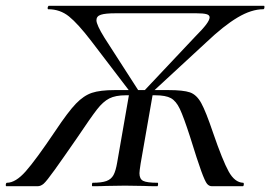

<svg xmlns="http://www.w3.org/2000/svg" viewBox="-51 -645 936 665"><path d="M-31 -4Q-31 -7 -30 -9.5Q-29 -12 -27 -12Q3 -12 38 -51.5Q73 -91 141 -192Q185 -258 212 -286Q239 -314 267.5 -323.5Q296 -333 347 -333H532Q584 -333 607 -325Q630 -317 646 -288Q662 -259 687 -185Q720 -89 741 -51Q762 -13 791 -12Q794 -12 793.5 -6Q793 0 790 0H683Q673 0 666 -8.5Q659 -17 646 -52.5Q633 -88 607 -172Q585 -240 572 -267.5Q559 -295 541 -305Q523 -315 486 -315H385Q349 -315 327.5 -304Q306 -293 285 -266Q264 -239 215 -166Q168 -98 139 -57.5Q110 -17 100 -8.5Q90 0 79 0H-29Q-31 0 -31 -4ZM270 -12Q301 -12 317.5 -18Q334 -24 342 -38.5Q350 -53 355 -83L397 -324H479L436 -78Q432 -52 432 -45Q432 -25 445 -18.5Q458 -12 495 -12Q497 -12 496.5 -6Q496 0 494 0Q464 0 447 -1L382 -2L317 -1Q300 0 269 0Q267 0 267.5 -6Q268 -12 270 -12ZM116 -613Q114 -613 114 -617Q114 -620 115.5 -622.5Q117 -625 118 -625H863Q865 -625 865 -621Q865 -618 864 -615.5Q863 -613 861 -613Q820 -613 772 -584.5Q724 -556 663 -498L467 -317L444 -326L624 -517Q651 -544 663 -560Q675 -576 675 -585Q675 -593 664 -596Q653 -599 629 -599H349Q314 -599 298.5 -594Q283 -589 283 -575Q283 -559 311 -514L432 -326L407 -317L265 -503Q219 -563 188 -588Q157 -613 116 -613Z"/></svg>

Font: Cormorant Infant SemiBold
Style: Italic
Weight: 600
Italic angle: -10°
Designer: Christian Thalmann (Catharsis Fonts)
Foundry: Catharsis Fonts
Version: Version 4.000